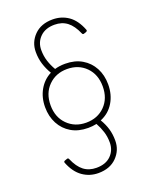

<svg xmlns="http://www.w3.org/2000/svg" viewBox="-157 -833 812 1024"><g transform="rotate(-20 249.5 -321.0)"><path d="M221 106Q172 106 132.5 78.5Q93 51 70 -7Q67 -15 75 -18L89 -23Q96 -25 99 -18Q120 31 149.5 53.5Q179 76 221 76Q274 76 303.5 46.5Q333 17 333 -27Q333 -60 324 -88.5Q315 -117 300 -144Q277 -139 252 -139Q197 -139 157 -162.5Q117 -186 95 -227.5Q73 -269 73 -321Q73 -376 97.5 -419Q122 -462 165 -484Q147 -514 137 -546Q127 -578 127 -615Q127 -670 165.5 -709Q204 -748 270 -748Q320 -748 359 -721Q398 -694 421 -635Q424 -627 416 -624L402 -619Q395 -617 392 -624Q371 -673 341.5 -695.5Q312 -718 270 -718Q218 -718 188 -688.5Q158 -659 158 -615Q158 -581 167.5 -551.5Q177 -522 193 -495Q220 -503 252 -503Q307 -503 347 -479.5Q387 -456 409 -415Q431 -374 431 -321Q431 -263 404 -218.5Q377 -174 328 -154Q346 -124 355 -93.5Q364 -63 364 -27Q364 28 325.5 67Q287 106 221 106ZM252 -169Q317 -169 358.5 -211Q400 -253 400 -321Q400 -389 358.5 -431Q317 -473 252 -473Q188 -473 146 -431Q104 -389 104 -321Q104 -253 146 -211Q188 -169 252 -169Z"/></g></svg>

Font: LINE Seed Sans Thin
Style: Regular
Weight: 250
Designer: LINE VX Design & Dalton Maag Ltd & Sandoll Inc
Foundry: Dalton Maag Ltd
Version: Version 1.003